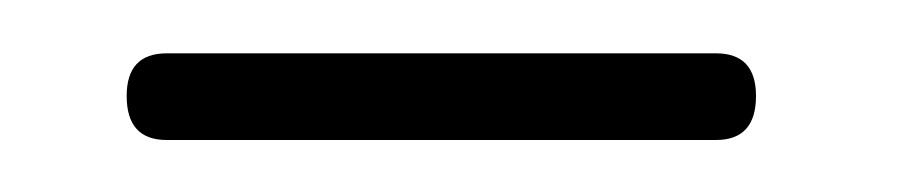

<svg xmlns="http://www.w3.org/2000/svg" viewBox="-20 -585 342 72"><path d="M27.5 -549Q27.5 -565 42.5 -565H248.5Q263.5 -565 263.5 -549Q263.5 -532.5 248.5 -532.5H42.5Q27.5 -532.5 27.5 -549Z"/></svg>

Font: Fraunces 72pt S000 Light
Style: Regular
Weight: 300
Version: Version 1.000; ttfautohint (v1.8.3)